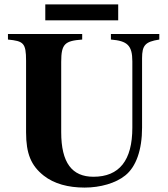

<svg xmlns="http://www.w3.org/2000/svg" viewBox="-20 -830 762 869"><path d="M515 -738V-810H185V-738ZM701 -676H482V-651C556 -645 579 -625 579 -552V-252C579 -104 520 -30 403 -30C306 -30 257 -93 257 -232V-550C257 -632 274 -645 352 -651V-676H16V-651C86 -644 98 -636 98 -555V-231C98 -134 121 -80 178 -35C225 2 289 19 363 19C434 19 504 -1 547 -36C596 -75 623 -152 623 -252V-566C623 -625 637 -641 701 -651Z"/></svg>

Font: XITS Math
Style: Bold
Weight: 700
Designer: MicroPress Inc., with final additions and corrections provided by Coen Hoffman, Elsevier (retired)
Version: Version 1.105